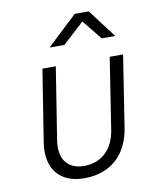

<svg xmlns="http://www.w3.org/2000/svg" viewBox="-88 -854 775 933"><g transform="rotate(-10 300.0 -387.5)"><path d="M196 -645H269L375 -742L453 -645H520L414 -785H345ZM253 10C381 10 466 -65 487 -196L542 -550H476L421 -196C406 -103 346 -49 263 -49C181 -49 139 -103 154 -196L210 -550H144L88 -196C68 -69 131 10 253 10Z"/></g></svg>

Font: JetBrains Mono ExtraLight
Style: Italic
Weight: 240
Italic angle: -9°
Monospace: yes
Designer: Philipp Nurullin, Konstantin Bulenkov
Foundry: JetBrains
Version: Version 2.305